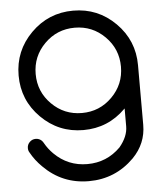

<svg xmlns="http://www.w3.org/2000/svg" viewBox="-55 -594 734 876"><g transform="rotate(-5 312.5 -156.5)"><path d="M507.8 -82Q506.8 -81.1 505.9 -80.1Q425.8 0 312.5 0Q199.2 0 119.1 -80.1Q39.1 -160.2 39.1 -273.4Q39.1 -386.7 119.1 -466.8Q199.2 -546.9 312.5 -546.9Q425.8 -546.9 505.9 -466.8Q585.9 -386.7 585.9 -273.4V0Q585.9 85.4 524.4 148.4Q438.5 234.4 316.9 234.4Q195.3 234.4 109.9 148.4Q78.1 117.2 58.1 80.6Q52.2 71.8 52.2 60.1Q52.2 43.9 63.7 32.5Q75.2 21 91.3 21Q107.4 21 119.1 32.2Q124 37.6 127.4 43.9Q142.1 70.3 165 93.3Q228 156.2 316.9 156.2Q405.8 156.2 468.8 93.3Q507.8 46.4 507.8 0ZM450.7 -411.6Q393.6 -468.8 312.5 -468.8Q231.4 -468.8 174.3 -411.6Q117.2 -354.5 117.2 -273.4Q117.2 -192.4 174.3 -135.3Q231.4 -78.1 312.5 -78.1Q393.6 -78.1 450.7 -135.3Q507.8 -192.4 507.8 -273.4Q507.8 -354.5 450.7 -411.6Z"/></g></svg>

Font: Comfortaa
Style: Regular
Weight: 400
Designer: Johan Aakerlund
Foundry: Johan Aakerlund
Version: Version 2.001; ttfautohint (v1.4.1)